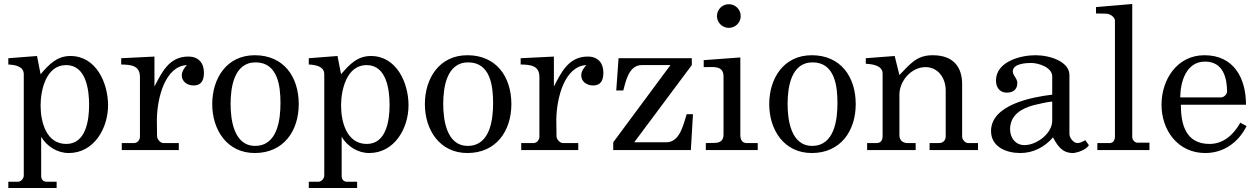

<svg xmlns="http://www.w3.org/2000/svg" viewBox="-20 -758 6354 970"><path d="M22 160.2V191.9H266.1V160.2H215.8C195.8 160.2 188 146 188 130.9V-66.9C216.8 -18.1 270 15.1 327.1 15.1C455.1 15.1 525.9 -109.9 525.9 -226.1C525.9 -338.9 465.8 -475.1 335.9 -475.1C267.1 -475.1 227.1 -432.1 185.1 -382.8L167 -475.1L22 -463.9V-432.1C53.2 -430.2 100.1 -424.8 100.1 -382.8V127.9C100.1 145 85.9 159.2 71.8 160.2ZM185.1 -225.1C185.1 -303.2 212.9 -429.2 314 -429.2C415 -429.2 430.2 -304.2 430.2 -228C430.2 -152.8 415 -30.8 314.9 -30.8C213.9 -30.8 185.1 -141.1 185.1 -225.1Z M595.2 -35.2V0H883.3V-35.2H805.2C790 -35.2 772.5 -56.2 773.4 -70.8C773.4 -78.1 772.5 -147 772.5 -154.8C774.4 -267.1 815.4 -423.8 924.3 -429.2C912.1 -417 898.4 -397 898.4 -377.9C898.4 -345.2 926.3 -326.2 959 -326.2C999 -326.2 1010.3 -355 1010.3 -391.1C1010.3 -439 983.4 -472.2 932.1 -472.2C834 -473.1 796.4 -390.1 760.3 -320.8V-472.2L592.3 -463.9V-432.1C640.1 -431.2 687 -428.2 687 -369.1V-66.9C687 -53.2 676.3 -35.2 656.2 -35.2Z M1052.2 -231.9C1052.2 -102.1 1127 15.1 1267.1 15.1C1413.1 15.1 1489.3 -97.2 1489.3 -231.9C1489.3 -369.1 1414.1 -479 1267.1 -479C1125 -479 1052.2 -361.8 1052.2 -231.9ZM1145 -232.9C1145 -315.9 1162.1 -442.9 1271 -442.9C1384.3 -442.9 1397 -321.8 1397 -236.8C1397 -153.8 1381.8 -21 1269 -21C1161.1 -21 1145 -153.8 1145 -232.9Z M1540 160.2V191.9H1784.2V160.2H1733.9C1713.9 160.2 1706.1 146 1706.1 130.9V-66.9C1734.9 -18.1 1788.1 15.1 1845.2 15.1C1973.1 15.1 2043.9 -109.9 2043.9 -226.1C2043.9 -338.9 1983.9 -475.1 1854 -475.1C1785.2 -475.1 1745.1 -432.1 1703.1 -382.8L1685.1 -475.1L1540 -463.9V-432.1C1571.3 -430.2 1618.2 -424.8 1618.2 -382.8V127.9C1618.2 145 1604 159.2 1589.8 160.2ZM1703.1 -225.1C1703.1 -303.2 1731 -429.2 1832 -429.2C1933.1 -429.2 1948.2 -304.2 1948.2 -228C1948.2 -152.8 1933.1 -30.8 1833 -30.8C1731.9 -30.8 1703.1 -141.1 1703.1 -225.1Z M2126.5 -231.9C2126.5 -102.1 2201.2 15.1 2341.3 15.1C2487.3 15.1 2563.5 -97.2 2563.5 -231.9C2563.5 -369.1 2488.3 -479 2341.3 -479C2199.2 -479 2126.5 -361.8 2126.5 -231.9ZM2219.2 -232.9C2219.2 -315.9 2236.3 -442.9 2345.2 -442.9C2458.5 -442.9 2471.2 -321.8 2471.2 -236.8C2471.2 -153.8 2456.1 -21 2343.3 -21C2235.4 -21 2219.2 -153.8 2219.2 -232.9Z M2613.3 -35.2V0H2901.4V-35.2H2823.2C2808.1 -35.2 2790.5 -56.2 2791.5 -70.8C2791.5 -78.1 2790.5 -147 2790.5 -154.8C2792.5 -267.1 2833.5 -423.8 2942.4 -429.2C2930.2 -417 2916.5 -397 2916.5 -377.9C2916.5 -345.2 2944.3 -326.2 2977.1 -326.2C3017.1 -326.2 3028.3 -355 3028.3 -391.1C3028.3 -439 3001.5 -472.2 2950.2 -472.2C2852.1 -473.1 2814.5 -390.1 2778.3 -320.8V-472.2L2610.4 -463.9V-432.1C2658.2 -431.2 2705.1 -428.2 2705.1 -369.1V-66.9C2705.1 -53.2 2694.3 -35.2 2674.3 -35.2Z M3367.2 -429.2 3078.1 -39.1V0H3470.2L3481 -181.2H3449.2C3433.1 -131.8 3416 -39.1 3346.2 -39.1H3184.1L3475.1 -429.2V-463.9H3105L3093.3 -300.8H3128.9C3141.1 -347.2 3157.2 -429.2 3222.2 -429.2Z M3545.9 -35.2V0H3808.1V-35.2H3753.9C3732.9 -35.2 3720.2 -46.9 3720.2 -77.1V-467.8L3535.2 -454.1V-418.9C3579.1 -418 3635.3 -430.2 3635.3 -372.1V-78.1C3635.3 -46.9 3617.2 -36.1 3588.9 -36.1ZM3602.1 -676.8C3602.1 -644 3628.9 -617.2 3662.1 -617.2C3695.3 -617.2 3722.2 -644 3722.2 -676.8C3722.2 -710 3695.3 -736.8 3662.1 -736.8C3628.9 -736.8 3602.1 -710 3602.1 -676.8Z M3866.2 -231.9C3866.2 -102.1 3940.9 15.1 4081.1 15.1C4227.1 15.1 4303.2 -97.2 4303.2 -231.9C4303.2 -369.1 4228 -479 4081.1 -479C3939 -479 3866.2 -361.8 3866.2 -231.9ZM3959 -232.9C3959 -315.9 3976.1 -442.9 4085 -442.9C4198.2 -442.9 4210.9 -321.8 4210.9 -236.8C4210.9 -153.8 4195.8 -21 4083 -21C3975.1 -21 3959 -153.8 3959 -232.9Z M4360.8 -35.2V0H4606V-35.2H4564.9C4542 -35.2 4523.9 -48.8 4523.9 -74.2V-279.8C4523.9 -350.1 4585 -418.9 4655.3 -418.9C4720.2 -418.9 4757.8 -362.8 4757.8 -300.8V-70.8C4757.8 -48.8 4745.1 -35.2 4723.1 -35.2H4676.3V0H4920.9V-35.2H4871.1C4855 -35.2 4840.8 -54.2 4840.8 -66.9V-333C4840.8 -417 4798.8 -479 4691.9 -479C4607.9 -479 4576.2 -431.2 4523.9 -378.9L4500 -475.1L4354 -463.9V-436C4382.8 -434.1 4439 -429.2 4439 -386.2V-71.8C4439 -49.8 4431.2 -35.2 4407.2 -35.2Z M4986.8 -96.2C4986.8 -15.1 5064.9 15.1 5134.8 15.1C5199.7 15.1 5256.8 -14.2 5299.8 -64C5323.7 -19 5347.7 15.1 5400.9 15.1C5419.9 14.2 5467.8 0 5481 -24.9L5462.9 -49.8C5451.7 -43 5436 -35.2 5423.8 -35.2C5402.8 -35.2 5382.8 -62 5382.8 -81.1V-378.9C5382.8 -445.8 5287.1 -479 5210.9 -479C5135.7 -479 5011.7 -446.8 5011.7 -351.1C5011.7 -317.9 5029.8 -290 5065.9 -290C5097.7 -290 5119.6 -305.2 5119.6 -338.9C5119.6 -362.8 5095.7 -377 5096.7 -398.9C5098.6 -437 5164.1 -439.9 5189.9 -439.9C5226.1 -439.9 5295.9 -418 5295.9 -372.1V-279.8C5197.8 -268.1 4986.8 -230 4986.8 -96.2ZM5083 -105C5083 -176.8 5141.1 -210.9 5204.1 -227.1C5225.1 -231.9 5271 -243.2 5295.9 -245.1V-148.9C5295.9 -82 5215.8 -24.9 5155.8 -24.9C5109.9 -24.9 5083 -62 5083 -105Z M5523.9 -35.2V0H5787.1V-37.1H5726.1C5714.8 -37.1 5700.2 -49.8 5700.2 -65.9V-737.8L5517.1 -722.2V-689.9L5566.9 -689C5588.9 -689 5612.8 -670.9 5612.8 -653.8V-68.8C5612.8 -47.9 5603 -35.2 5585 -35.2Z M5848.1 -229C5848.1 -99.1 5931.2 15.1 6068.8 15.1C6161.1 15.1 6235.8 -37.1 6277.8 -121.1L6246.1 -138.2C6212.9 -78.1 6161.1 -30.8 6090.8 -30.8C5969.7 -30.8 5945.8 -130.9 5945.8 -229H6274.9C6274.9 -362.8 6213.9 -479 6064.9 -479C5926.8 -479 5848.1 -356 5848.1 -229ZM6067.9 -446.8C6159.2 -446.8 6179.2 -365.2 6179.2 -293.9C6177.7 -280.8 6163.1 -266.1 6149.9 -266.1H5942.9C5942.9 -345.2 5973.1 -446.8 6067.9 -446.8Z"/></svg>

Font: MusGlyphs-Text
Style: Regular
Weight: 400
Version: Version 2.1.1